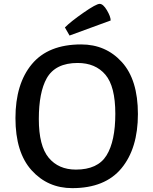

<svg xmlns="http://www.w3.org/2000/svg" viewBox="-20 -962 794 994"><path d="M340 -778 316 -820Q347 -851 412.5 -896.5Q478 -942 496 -942Q514 -942 533.5 -909Q553 -876 553 -856ZM354 12Q227 12 143.5 -80.5Q60 -173 60 -350.5Q60 -528 145 -630Q230 -732 400 -732Q528 -732 611 -640.5Q694 -549 694 -371.5Q694 -194 609 -91Q524 12 354 12ZM373 -84Q486 -84 531.5 -157.5Q577 -231 577 -373Q577 -515 525.5 -575.5Q474 -636 382 -636Q267 -636 222 -557Q181 -484 181 -345.5Q181 -207 232 -145.5Q283 -84 373 -84Z"/></svg>

Font: Convergence
Style: Regular
Weight: 400
Designer: Nicolas Silva and John Vargas
Foundry: Nicolas Silva and Jonh Vargas
Version: Version 1.002